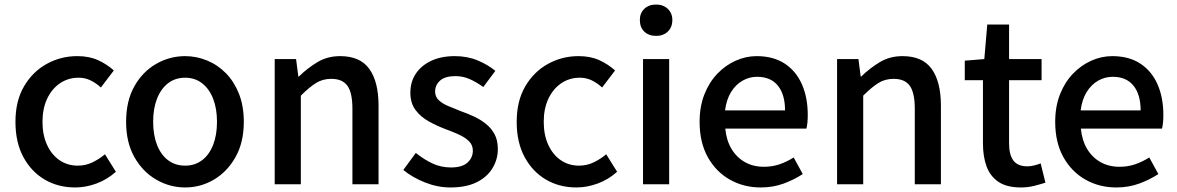

<svg xmlns="http://www.w3.org/2000/svg" viewBox="-20 -811 5182 845"><path d="M311 14Q236 14 177 -20.5Q118 -55 83 -119.5Q48 -184 48 -275Q48 -367 86 -431.5Q124 -496 186 -530Q248 -564 320 -564Q373 -564 412 -546Q451 -528 481 -501L424 -426Q402 -446 378 -457.5Q354 -469 326 -469Q280 -469 244 -444.5Q208 -420 187.5 -376.5Q167 -333 167 -275Q167 -217 187 -173.5Q207 -130 242 -106Q277 -82 322 -82Q357 -82 387 -96.5Q417 -111 442 -132L490 -55Q452 -21 405 -3.5Q358 14 311 14Z M795 14Q727 14 667.5 -20.5Q608 -55 571.5 -119.5Q535 -184 535 -275Q535 -367 571.5 -431.5Q608 -496 667.5 -530Q727 -564 795 -564Q845 -564 892 -544.5Q939 -525 975 -488Q1011 -451 1032 -397.5Q1053 -344 1053 -275Q1053 -184 1016.5 -119.5Q980 -55 921.5 -20.5Q863 14 795 14ZM795 -82Q838 -82 869.5 -106Q901 -130 918 -173.5Q935 -217 935 -275Q935 -333 918 -376.5Q901 -420 869.5 -444.5Q838 -469 795 -469Q751 -469 719.5 -444.5Q688 -420 671 -376.5Q654 -333 654 -275Q654 -217 671 -173.5Q688 -130 719.5 -106Q751 -82 795 -82Z M1189 0V-551H1283L1293 -474H1295Q1333 -511 1377 -537.5Q1421 -564 1477 -564Q1565 -564 1605.5 -507.5Q1646 -451 1646 -346V0H1531V-332Q1531 -403 1509 -433.5Q1487 -464 1438 -464Q1400 -464 1370.5 -445.5Q1341 -427 1304 -390V0Z M1962 14Q1906 14 1850.5 -8Q1795 -30 1755 -63L1810 -138Q1846 -109 1883.5 -91.5Q1921 -74 1965 -74Q2014 -74 2037.5 -95.5Q2061 -117 2061 -148Q2061 -173 2043.5 -190Q2026 -207 1998 -219.5Q1970 -232 1940 -243Q1903 -257 1867.5 -276.5Q1832 -296 1809 -326.5Q1786 -357 1786 -403Q1786 -450 1809.5 -486Q1833 -522 1877 -543Q1921 -564 1982 -564Q2037 -564 2082.5 -545Q2128 -526 2160 -499L2107 -428Q2078 -449 2048 -462.5Q2018 -476 1985 -476Q1939 -476 1917 -456.5Q1895 -437 1895 -408Q1895 -385 1911 -370Q1927 -355 1953.5 -344Q1980 -333 2010 -321Q2039 -311 2067.5 -297.5Q2096 -284 2119 -265.5Q2142 -247 2156.5 -220.5Q2171 -194 2171 -155Q2171 -109 2147 -70Q2123 -31 2077 -8.5Q2031 14 1962 14Z M2517 14Q2442 14 2383 -20.5Q2324 -55 2289 -119.5Q2254 -184 2254 -275Q2254 -367 2292 -431.5Q2330 -496 2392 -530Q2454 -564 2526 -564Q2579 -564 2618 -546Q2657 -528 2687 -501L2630 -426Q2608 -446 2584 -457.5Q2560 -469 2532 -469Q2486 -469 2450 -444.5Q2414 -420 2393.5 -376.5Q2373 -333 2373 -275Q2373 -217 2393 -173.5Q2413 -130 2448 -106Q2483 -82 2528 -82Q2563 -82 2593 -96.5Q2623 -111 2648 -132L2696 -55Q2658 -21 2611 -3.5Q2564 14 2517 14Z M2810 0V-551H2925V0ZM2868 -653Q2835 -653 2815.5 -672Q2796 -691 2796 -723Q2796 -753 2815.5 -772Q2835 -791 2868 -791Q2899 -791 2919 -772Q2939 -753 2939 -723Q2939 -691 2919 -672Q2899 -653 2868 -653Z M3328 14Q3253 14 3192 -20.5Q3131 -55 3095 -119.5Q3059 -184 3059 -275Q3059 -342 3080 -395.5Q3101 -449 3137 -486.5Q3173 -524 3218 -544Q3263 -564 3310 -564Q3383 -564 3433 -531.5Q3483 -499 3509 -440.5Q3535 -382 3535 -304Q3535 -287 3533.5 -271.5Q3532 -256 3529 -245H3172Q3177 -193 3199.5 -155.5Q3222 -118 3258.5 -97.5Q3295 -77 3342 -77Q3379 -77 3411 -88Q3443 -99 3473 -118L3513 -45Q3475 -20 3428.5 -3Q3382 14 3328 14ZM3171 -325H3435Q3435 -395 3403.5 -434Q3372 -473 3312 -473Q3278 -473 3248 -456Q3218 -439 3197.5 -406Q3177 -373 3171 -325Z M3664 0V-551H3758L3768 -474H3770Q3808 -511 3852 -537.5Q3896 -564 3952 -564Q4040 -564 4080.5 -507.5Q4121 -451 4121 -346V0H4006V-332Q4006 -403 3984 -433.5Q3962 -464 3913 -464Q3875 -464 3845.5 -445.5Q3816 -427 3779 -390V0Z M4473 14Q4411 14 4374.5 -10.5Q4338 -35 4322 -78.5Q4306 -122 4306 -180V-458H4226V-544L4312 -551L4325 -703H4421V-551H4564V-458H4421V-179Q4421 -130 4440 -104.5Q4459 -79 4502 -79Q4516 -79 4532 -83Q4548 -87 4560 -92L4581 -7Q4559 0 4531.5 7Q4504 14 4473 14Z M4893 14Q4818 14 4757 -20.5Q4696 -55 4660 -119.5Q4624 -184 4624 -275Q4624 -342 4645 -395.5Q4666 -449 4702 -486.5Q4738 -524 4783 -544Q4828 -564 4875 -564Q4948 -564 4998 -531.5Q5048 -499 5074 -440.5Q5100 -382 5100 -304Q5100 -287 5098.5 -271.5Q5097 -256 5094 -245H4737Q4742 -193 4764.5 -155.5Q4787 -118 4823.5 -97.5Q4860 -77 4907 -77Q4944 -77 4976 -88Q5008 -99 5038 -118L5078 -45Q5040 -20 4993.5 -3Q4947 14 4893 14ZM4736 -325H5000Q5000 -395 4968.5 -434Q4937 -473 4877 -473Q4843 -473 4813 -456Q4783 -439 4762.5 -406Q4742 -373 4736 -325Z"/></svg>

Font: Noto Sans KR Medium
Style: Regular
Weight: 500
Designer: Ryoko NISHIZUKA  (kana, bopomofo & ideographs); Paul D. Hunt (Latin, Greek & Cyrillic); Sandoll Communications , Soo-you
Foundry: Adobe
Version: Version 2.004-H2;hotconv 1.0.118;makeotfexe 2.5.65603